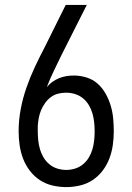

<svg xmlns="http://www.w3.org/2000/svg" viewBox="-20 -755 540 783"><path d="M250 8Q222 8 194 1.5Q166 -5 142.5 -20.5Q119 -36 101.5 -59Q84 -82 74 -108.5Q64 -135 60 -163Q56 -191 56 -220Q56 -265 64.5 -310Q73 -355 88 -398Q103 -441 122.5 -482.5Q142 -524 163 -564L248 -735H334L232 -533Q216 -500 200 -467Q184 -434 171 -400Q181 -412 193.5 -421Q206 -430 220.5 -436Q235 -442 250.5 -444.5Q266 -447 281 -447Q307 -447 333 -439Q359 -431 378.5 -413.5Q398 -396 411 -372.5Q424 -349 431.5 -324Q439 -299 441.5 -272.5Q444 -246 444 -220Q444 -191 440 -163Q436 -135 426 -108.5Q416 -82 398.5 -59Q381 -36 357.5 -20.5Q334 -5 306 1.5Q278 8 250 8ZM250 -62Q268 -62 286 -67.5Q304 -73 318.5 -85Q333 -97 342.5 -113Q352 -129 357 -146.5Q362 -164 364 -182.5Q366 -201 366 -220Q366 -238 364 -256.5Q362 -275 357 -292.5Q352 -310 342.5 -326Q333 -342 318.5 -354Q304 -366 286 -371.5Q268 -377 250 -377Q233 -377 217 -373Q201 -369 187.5 -359Q174 -349 164 -335Q154 -321 147.5 -305.5Q141 -290 138 -273.5Q135 -257 134 -241V-220Q134 -201 136 -182.5Q138 -164 143 -146.5Q148 -129 157.5 -113Q167 -97 181.5 -85Q196 -73 214 -67.5Q232 -62 250 -62Z"/></svg>

Font: HulyMono
Style: Regular
Weight: 400
Monospace: yes
Designer: Belleve Invis
Foundry: Belleve Invis
Version: Version 33.2.5; ttfautohint (v1.8.4)